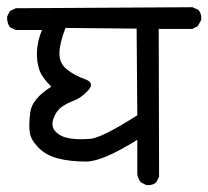

<svg xmlns="http://www.w3.org/2000/svg" viewBox="-27 -578 589 543"><path d="M386.7 -54.7 371.1 -62.5Q363.3 -72.3 361.3 -85V-182.6Q262.7 -121.1 216.8 -121.1Q170.9 -121.1 137.2 -129.9Q103.5 -138.7 82.5 -159.7Q61.5 -180.7 57.6 -201.2Q53.7 -221.7 58.6 -260.3Q63.5 -298.8 118.2 -333Q91.8 -358.4 84 -381.3Q76.2 -404.3 77.6 -433.6Q79.1 -462.9 91.8 -493.2H17.6L1 -501Q-7.8 -513.7 -6.8 -531.2L1 -546.9L17.6 -554.7L517.6 -557.6L534.2 -549.8Q543.9 -539.1 542 -521.5L532.2 -503.9L516.6 -496.1H421.9L422.9 -78.1L415 -62.5Q404.3 -52.7 386.7 -54.7ZM361.3 -252 359.4 -497.1 158.2 -499Q140.6 -453.1 141.1 -425.3Q141.6 -397.5 163.1 -380.9Q184.6 -364.3 213.4 -354Q242.2 -343.8 222.2 -322.3Q202.1 -300.8 183.1 -293.9Q164.1 -287.1 147.9 -275.9Q131.8 -264.6 124 -242.2Q116.2 -219.7 130.9 -205.1Q145.5 -190.4 170.9 -186.5Q196.3 -182.6 229 -185.5Q261.7 -188.5 361.3 -252Z"/></svg>

Font: JasonHandwriting4
Style: Regular
Weight: 400
Version: Version 1.01.21